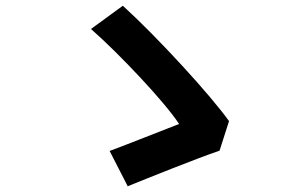

<svg xmlns="http://www.w3.org/2000/svg" viewBox="-20 -684 1040 669"><path d="M745 -159 778 -262C714 -352 531 -552 408 -664L297 -583C393 -499 554 -329 604 -252C547 -230 424 -181 362 -158L425 -35C499 -65 663 -131 745 -159Z"/></svg>

Font: Noto Sans CJK KR Bold
Style: Regular
Weight: 700
Designer: Ryoko NISHIZUKA (kana & ideographs); Paul D. Hunt (Latin, Greek & Cyrillic); Wenlong ZHANG (bopomofo); Sandoll Communica
Foundry: Adobe Systems Incorporated
Version: Version 1.004;PS 1.004;hotconv 1.0.82;makeotf.lib2.5.63406